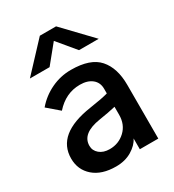

<svg xmlns="http://www.w3.org/2000/svg" viewBox="-202 -949 979 1081"><g transform="rotate(-30 287.5 -408.5)"><path d="M159.2 -158.2Q159.2 -127 184.1 -106Q209 -85 250 -85Q308.6 -85 350.1 -124Q391.6 -163.1 391.6 -226.6V-278.3Q346.7 -267.6 283.2 -257.8Q159.2 -238.3 159.2 -158.2ZM34.2 -147.5Q34.2 -306.6 270.5 -341.8Q356.4 -354.5 391.6 -365.2V-395.5Q391.6 -436.5 362.3 -460Q333 -483.4 284.2 -483.4Q191.4 -483.4 124 -407.2L48.8 -471.7Q92.8 -523.4 153.8 -552.2Q214.8 -581.1 282.2 -581.1Q408.2 -581.1 461.9 -520Q515.6 -459 515.6 -349.6V0H395.5V-70.3Q377.9 -34.2 334.5 -8.3Q291 17.6 232.4 17.6Q139.6 17.6 86.9 -28.3Q34.2 -74.2 34.2 -147.5ZM58.6 -654.3 227.5 -835H333L505.9 -654.3H377.9L281.2 -770.5L186.5 -654.3Z"/></g></svg>

Font: Gothic A1
Style: Bold
Weight: 700
Version: Version 2.50